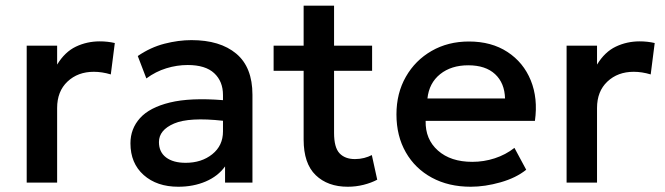

<svg xmlns="http://www.w3.org/2000/svg" viewBox="-20 -660 2402 694"><path d="M76.5 0V-495H186.5V-426.5Q214.5 -472.5 254.5 -491.5Q294.5 -510.5 340.5 -510.5Q369 -510.5 395 -504.5L380.5 -391Q349 -400.5 319 -400.5Q261.5 -400.5 224 -365.2Q186.5 -330 186.5 -269.5V0Z M624.5 15Q547 15 499.2 -27.5Q451.5 -70 451.5 -142Q451.5 -194.5 486 -233Q520.5 -271.5 594.2 -289.5Q668 -307.5 786 -298V-316.5Q786 -366 754.2 -395.5Q722.5 -425 658.5 -425Q619.5 -425 581.2 -413.2Q543 -401.5 509 -376.5L478 -457.5Q524 -489 574.5 -502Q625 -515 672 -515Q775.5 -515 834 -466Q892.5 -417 892.5 -317.5V0H793.5V-58.5Q768 -23 723.5 -4Q679 15 624.5 15ZM554.5 -146.5Q554.5 -110.5 580.2 -91Q606 -71.5 651 -71.5Q708.5 -71.5 747.2 -102.5Q786 -133.5 786 -185V-223.5Q664 -237 609.2 -213.5Q554.5 -190 554.5 -146.5Z M1237 15Q1164.5 15 1121 -27Q1077.5 -69 1077.5 -155.5V-404H969V-495H1077.5V-639.5H1187.5V-495H1325V-404H1187.5V-179.5Q1187.5 -127 1207.2 -106Q1227 -85 1263 -85Q1280.5 -85 1296 -89Q1311.5 -93 1324 -99.5L1343.5 -10.5Q1322 1 1294.2 8Q1266.5 15 1237 15Z M1681.5 15Q1601.5 15 1541 -17.8Q1480.5 -50.5 1446.8 -109.5Q1413 -168.5 1413 -246.5Q1413 -323 1447 -382.5Q1481 -442 1540.2 -476Q1599.5 -510 1675 -510Q1756.5 -510 1814.2 -472.2Q1872 -434.5 1898.5 -369.5Q1925 -304.5 1913.5 -223H1518.5Q1517 -156.5 1563 -115.8Q1609 -75 1687 -75Q1729 -75 1768.2 -87.8Q1807.5 -100.5 1839.5 -125.5L1882 -46.5Q1845.5 -17 1789.2 -1Q1733 15 1681.5 15ZM1525 -304H1805.5Q1804 -360 1769.5 -392Q1735 -424 1672.5 -424Q1611 -424 1571 -392Q1531 -360 1525 -304Z M2028 0V-495H2138V-426.5Q2166 -472.5 2206 -491.5Q2246 -510.5 2292 -510.5Q2320.5 -510.5 2346.5 -504.5L2332 -391Q2300.5 -400.5 2270.5 -400.5Q2213 -400.5 2175.5 -365.2Q2138 -330 2138 -269.5V0Z"/></svg>

Font: Geologica
Style: Regular
Weight: 400
Designer: Sindre Bremnes, Frode Helland
Foundry: Monokrom Skriftforlag AS
Version: Version 1.010; ttfautohint (v1.8.4.7-5d5b);gftools[0.9.28]